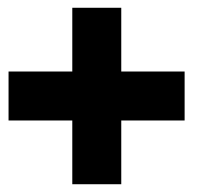

<svg xmlns="http://www.w3.org/2000/svg" viewBox="-20 -575 518 494"><path d="M455 -391H292V-555H166V-391H2V-265H166V-101H292V-265H455Z"/></svg>

Font: Argentum Sans ExtraBold
Style: Regular
Weight: 800
Designer: Julieta Ulanovsky
Foundry: Julieta Ulanovsky
Version: Version 5.001;February 15, 2019;FontCreator 11.5.0.2425 64-b